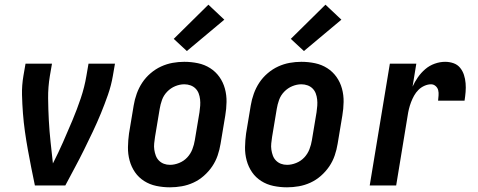

<svg xmlns="http://www.w3.org/2000/svg" viewBox="-20 -792 2040 820"><path d="M129 0Q121 -38 113.5 -76Q106 -114 99 -152.5Q92 -191 86.5 -230Q81 -269 78 -308Q75 -347 74 -387Q73 -427 80 -468L89 -520H202L193 -468Q185 -420 185.5 -372.5Q186 -325 188.5 -278.5Q191 -232 196 -185.5Q201 -139 206 -94Q229 -139 249.5 -185.5Q270 -232 289.5 -278.5Q309 -325 325 -372.5Q341 -420 349 -468L358 -520H471L462 -468Q455 -427 441 -387Q427 -347 411 -308Q395 -269 376.5 -230Q358 -191 339 -152.5Q320 -114 299.5 -76Q279 -38 259 0Z M706 8Q676 8 647.5 2Q619 -4 595.5 -19Q572 -34 556.5 -56.5Q541 -79 533.5 -106.5Q526 -134 526.5 -163.5Q527 -193 531 -222L551 -342Q555 -367 564 -392Q573 -417 587.5 -439Q602 -461 623 -479Q644 -497 668 -508Q692 -519 717 -523.5Q742 -528 767 -528Q797 -528 825.5 -522Q854 -516 877.5 -501Q901 -486 917 -463.5Q933 -441 940.5 -413.5Q948 -386 947.5 -356.5Q947 -327 942 -298L922 -178Q918 -153 909.5 -128Q901 -103 886 -81Q871 -59 850.5 -41Q830 -23 806 -12Q782 -1 756.5 3.5Q731 8 706 8ZM706 -88Q725 -88 745 -96Q765 -104 779.5 -119.5Q794 -135 801.5 -154.5Q809 -174 812 -193L832 -313Q834 -327 835 -340.5Q836 -354 834.5 -367.5Q833 -381 828.5 -393Q824 -405 815 -414Q806 -423 793.5 -427.5Q781 -432 767 -432Q748 -432 728.5 -424Q709 -416 694 -400.5Q679 -385 672 -365.5Q665 -346 662 -327L642 -207Q640 -193 638.5 -179.5Q637 -166 639 -152.5Q641 -139 645.5 -127Q650 -115 659 -106Q668 -97 680 -92.5Q692 -88 706 -88ZM778 -574 722 -626 870 -772 938 -708Z M1206 8Q1176 8 1147.5 2Q1119 -4 1095.5 -19Q1072 -34 1056.5 -56.5Q1041 -79 1033.5 -106.5Q1026 -134 1026.5 -163.5Q1027 -193 1031 -222L1051 -342Q1055 -367 1064 -392Q1073 -417 1087.5 -439Q1102 -461 1123 -479Q1144 -497 1168 -508Q1192 -519 1217 -523.5Q1242 -528 1267 -528Q1297 -528 1325.5 -522Q1354 -516 1377.5 -501Q1401 -486 1417 -463.5Q1433 -441 1440.5 -413.5Q1448 -386 1447.5 -356.5Q1447 -327 1442 -298L1422 -178Q1418 -153 1409.5 -128Q1401 -103 1386 -81Q1371 -59 1350.5 -41Q1330 -23 1306 -12Q1282 -1 1256.5 3.5Q1231 8 1206 8ZM1206 -88Q1225 -88 1245 -96Q1265 -104 1279.5 -119.5Q1294 -135 1301.5 -154.5Q1309 -174 1312 -193L1332 -313Q1334 -327 1335 -340.5Q1336 -354 1334.5 -367.5Q1333 -381 1328.5 -393Q1324 -405 1315 -414Q1306 -423 1293.5 -427.5Q1281 -432 1267 -432Q1248 -432 1228.5 -424Q1209 -416 1194 -400.5Q1179 -385 1172 -365.5Q1165 -346 1162 -327L1142 -207Q1140 -193 1138.5 -179.5Q1137 -166 1139 -152.5Q1141 -139 1145.5 -127Q1150 -115 1159 -106Q1168 -97 1180 -92.5Q1192 -88 1206 -88ZM1278 -574 1222 -626 1370 -772 1438 -708Z M1559 0 1645 -520H1758L1742 -422Q1751 -442 1764.5 -461.5Q1778 -481 1796 -496.5Q1814 -512 1836.5 -520Q1859 -528 1881 -528Q1900 -528 1917 -522Q1934 -516 1945 -502.5Q1956 -489 1961.5 -472Q1967 -455 1968.5 -436.5Q1970 -418 1968.5 -399.5Q1967 -381 1964 -362H1851Q1852 -373 1853 -384.5Q1854 -396 1851.5 -406.5Q1849 -417 1840.5 -424.5Q1832 -432 1821 -432Q1807 -432 1792.5 -425.5Q1778 -419 1767 -408Q1756 -397 1748.5 -383.5Q1741 -370 1735.5 -355.5Q1730 -341 1726.5 -326.5Q1723 -312 1721 -298L1672 0Z"/></svg>

Font: Iosevka Term Curly
Style: Bold Italic
Weight: 700
Italic angle: -9°
Designer: Belleve Invis
Foundry: Belleve Invis
Version: Version 32.3.0